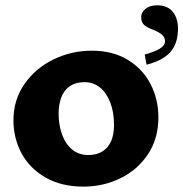

<svg xmlns="http://www.w3.org/2000/svg" viewBox="-20 -684 682 714"><path d="M30 -237Q30 -312.5 70.8 -371.2Q111.5 -430 178.5 -462.8Q245.5 -495.5 321.5 -495.5Q399 -495.5 454.8 -461.8Q510.5 -428 539.8 -371.5Q569 -315 569 -247Q569 -169 530.5 -110.8Q492 -52.5 428 -21.2Q364 10 290.5 10Q208.5 10 149.5 -23.8Q90.5 -57.5 60.2 -113.8Q30 -170 30 -237ZM404 -219Q404 -267 390 -303Q376 -339 351.5 -358.8Q327 -378.5 294.5 -378.5Q261.5 -378.5 239.8 -363.5Q218 -348.5 208 -322Q198 -295.5 198 -261Q198 -219 210.8 -183.8Q223.5 -148.5 248.2 -128Q273 -107.5 308.5 -107.5Q339 -107.5 360.2 -120.5Q381.5 -133.5 392.8 -158.2Q404 -183 404 -219ZM641.9 -569.6Q640.4 -535.8 627.7 -511.1Q615 -486.5 589.6 -470Q564.2 -453.4 525 -443.4L518.1 -481.1Q556.5 -491.9 574.2 -503.1Q591.9 -514.2 593.5 -527.3Q595 -541.1 585.4 -551.9Q575.8 -562.7 548.8 -573.5Q524.2 -582.7 514.6 -592.7Q505 -602.7 505 -620.4Q505 -638.1 521.1 -651.2Q537.3 -664.3 564.2 -664.3Q604.2 -664.3 623.8 -638.5Q643.5 -612.7 641.9 -569.6Z"/></svg>

Font: TMT Limkin
Style: Regular
Weight: 400
Designer: Gabriel Drozdov
Version: Version 1.000;Glyphs 3.1.2 (3151)